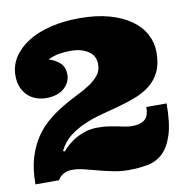

<svg xmlns="http://www.w3.org/2000/svg" viewBox="-82 -808 874 897"><g transform="rotate(-10 355.0 -359.5)"><path d="M178.2 -127.9Q188 -140.1 204.1 -154.5Q220.2 -168.9 241.2 -181.4Q262.2 -193.8 288.6 -202.4Q314.9 -210.9 346.2 -210.9Q377.9 -210.9 399.9 -207.5Q421.9 -204.1 439.9 -200.4Q458 -196.8 474.1 -193.4Q490.2 -189.9 509.8 -189.9Q546.9 -189.9 567.9 -206.1Q588.9 -222.2 588.9 -266.1H685.1Q685.1 -172.9 667.5 -117.9Q649.9 -63 619.4 -34.4Q588.9 -5.9 546.9 2Q504.9 9.8 457 9.8Q418.9 9.8 383.5 2.4Q348.1 -4.9 315.7 -13.4Q283.2 -22 253.7 -29.5Q224.1 -37.1 198.2 -37.1Q175.8 -37.1 162.8 -31Q149.9 -24.9 142.1 -18.1Q132.8 -9.8 127.9 0H16.1Q16.1 -73.2 32.5 -126.7Q48.8 -180.2 75.9 -220Q103 -259.8 137.9 -288.3Q172.9 -316.9 209 -338.4Q245.1 -359.9 280 -377Q314.9 -394 342 -412.1Q369.1 -430.2 385.5 -451.2Q401.9 -472.2 401.9 -501Q401.9 -543.9 368.4 -564.9Q335 -585.9 288.1 -585.9Q254.9 -585.9 228.5 -581.1Q202.1 -576.2 178.2 -564Q208 -555.2 230 -535.6Q252 -516.1 252 -478Q252 -460.9 244.4 -445.1Q236.8 -429.2 222.4 -416Q208 -402.8 186 -395.5Q164.1 -388.2 136.2 -388.2Q115.2 -388.2 93 -395Q70.8 -401.9 53 -417Q35.2 -432.1 23.7 -456.5Q12.2 -481 12.2 -516.1Q12.2 -563 37.1 -602.1Q62 -641.1 106.9 -669.7Q151.9 -698.2 214.8 -713.6Q277.8 -729 353 -729Q433.1 -729 494.1 -711.9Q555.2 -694.8 596.7 -664.8Q638.2 -634.8 659.2 -595Q680.2 -555.2 680.2 -509.8Q680.2 -455.1 662.6 -418.5Q645 -381.8 615 -357.9Q585 -334 545.9 -318.6Q506.8 -303.2 463.9 -291.5Q420.9 -279.8 377 -268.3Q333 -256.8 293.5 -239.5Q253.9 -222.2 221.4 -196.5Q189 -170.9 169.9 -130.9Z"/></g></svg>

Font: Ultra
Style: Regular
Weight: 400
Designer: Astigmatic (AOETI)
Foundry: Astigmatic (AOETI)
Version: Version 1.001